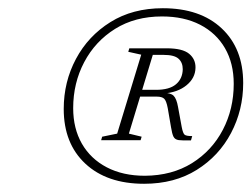

<svg xmlns="http://www.w3.org/2000/svg" viewBox="-20 -705 612 467"><path d="M447.5 -374 444.5 -363.5Q424 -363 414.8 -364.2Q405.5 -365.5 402 -372.5Q398.5 -379.5 396 -395.5L388 -442Q384.5 -460.5 379 -465.2Q373.5 -470 361.5 -470H304L310 -486.5H359.5Q392 -486.5 408 -500Q424 -513.5 424.5 -536.5Q424.5 -553 414.2 -562.2Q404 -571.5 378 -571.5H334L338 -587.5H385.5Q424 -587.5 440 -574.2Q456 -561 455.5 -540Q455 -515 433.5 -497.5Q412 -480 377.5 -477.5L374 -479.5Q395 -479.5 402.2 -472.2Q409.5 -465 413 -445L422 -396Q425 -380.5 429.2 -377.2Q433.5 -374 447.5 -374ZM356.5 -587.5 293.5 -380 324.5 -372.5 322 -364H226L228.5 -372.5L265 -380L323.5 -572L292 -579L294.5 -587.5ZM332.5 -277.5Q398.5 -278 447 -308.2Q495.5 -338.5 522 -389.2Q548.5 -440 548.5 -501Q548.5 -551 527.2 -587.8Q506 -624.5 466.8 -644.8Q427.5 -665 374 -665Q308.5 -665 260 -634.8Q211.5 -604.5 184.8 -553.8Q158 -503 158 -442Q158 -392.5 179.2 -355.5Q200.5 -318.5 239.8 -298Q279 -277.5 332.5 -277.5ZM376 -685Q467 -685 519.2 -636Q571.5 -587 571.5 -503Q571.5 -437.5 542 -381.5Q512.5 -325.5 458.5 -291.8Q404.5 -258 330.5 -258Q240 -258 187.5 -307Q135 -356 135 -440Q135 -506 164.8 -561.8Q194.5 -617.5 248.5 -651.2Q302.5 -685 376 -685Z"/></svg>

Font: Newsreader 24pt ExtraLight
Style: Italic
Weight: 250
Italic angle: -17°
Designer: Hugues Gentile
Foundry: Production Type
Version: Version 1.003